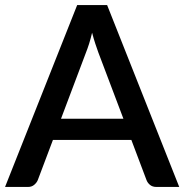

<svg xmlns="http://www.w3.org/2000/svg" viewBox="-23 -740 730 760"><path d="M465.5 -270 366 -533Q360.5 -548 354 -567.8Q347.5 -587.5 341.5 -610.5Q336 -587 329.8 -567.2Q323.5 -547.5 317.5 -532.5L218.5 -270ZM686.5 0H596Q581 0 571.2 -7.8Q561.5 -15.5 557 -27L497 -186H186.5L126.5 -27Q122.5 -17 112.5 -8.5Q102.5 0 88 0H-3L282.5 -720H401Z"/></svg>

Font: Lato 2
Style: Regular
Weight: 600
Designer: Lukasz Dziedzic with Adam Twardoch and Botio Nikoltchev
Foundry: tyPoland Lukasz Dziedzic
Version: Version 2.015; 2015-08-06; http://www.latofonts.com/